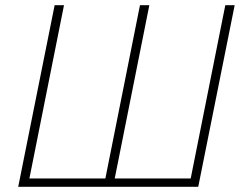

<svg xmlns="http://www.w3.org/2000/svg" viewBox="-20 -718 935 738"><path d="M50 0 190 -698H226L93 -32H385L518 -698H554L421 -32H713L846 -698H882L742 0Z"/></svg>

Font: IBM Plex Sans ExtraLight
Style: Italic
Weight: 250
Italic angle: -11.31°
Designer: Mike Abbink, Paul van der Laan, Pieter van Rosmalen
Foundry: Bold Monday
Version: Version 3.201